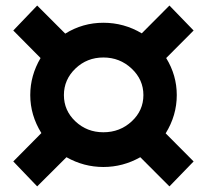

<svg xmlns="http://www.w3.org/2000/svg" viewBox="-20 -663 745 691"><path d="M616.2 -320.8Q616.2 -247.6 576.2 -183.1L676.8 -82L589.8 7.8L484.9 -97.2Q422.4 -62 352.1 -62Q281.7 -62 219.2 -97.2L113.8 7.8L27.8 -82L128.9 -184.1Q88.9 -248.5 88.9 -320.8Q88.9 -391.1 126 -454.1L27.8 -553.2L113.8 -643.1L214.8 -542Q277.8 -581.1 352.1 -581.1Q426.3 -581.1 490.2 -543L589.8 -643.1L676.8 -553.2L578.1 -454.1Q616.2 -392.1 616.2 -320.8ZM352.1 -187Q411.6 -187 453.9 -226.1Q496.1 -265.1 496.1 -320.8Q496.1 -376.5 453.6 -416.3Q411.1 -456.1 352.1 -456.1Q293 -456.1 251.5 -416.3Q210 -376.5 210 -320.8Q210 -265.1 251.5 -226.1Q293 -187 352.1 -187Z"/></svg>

Font: Montserrat arm SemiBold
Style: Regular
Weight: 600
Designer: Julieta Ulanovsky
Foundry: Julieta Ulanovsky
Version: Version 6.000;PS 006.000;hotconv 1.0.88;makeotf.lib2.5.64775